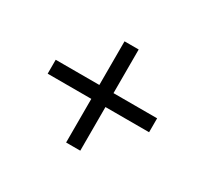

<svg xmlns="http://www.w3.org/2000/svg" viewBox="-97 -710 752 705"><g transform="rotate(30 279.0 -357.5)"><path d="M249 -143V-328H64V-387H249V-572H309V-387H494V-328H309V-143Z"/></g></svg>

Font: Noto Serif Khojki Medium
Style: Regular
Weight: 500
Version: Version 2.003